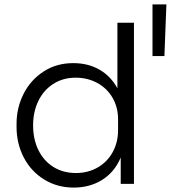

<svg xmlns="http://www.w3.org/2000/svg" viewBox="-20 -833 774 870"><path d="M55 -258V-272Q55 -345 87 -408Q119 -471 177.5 -509Q236 -547 312 -547Q379 -547 430.5 -517.5Q482 -488 512 -433V-730H587V0H527V-119Q499 -53 443 -18Q387 17 314 17Q239 17 179.5 -20Q120 -57 87.5 -120Q55 -183 55 -258ZM515 -244V-292Q515 -347 490 -390Q465 -433 421 -457Q377 -481 323 -481Q265 -481 221 -452.5Q177 -424 153.5 -375Q130 -326 130 -265Q130 -202 154 -153Q178 -104 222 -76.5Q266 -49 324 -49Q378 -49 421.5 -73.5Q465 -98 490 -142.5Q515 -187 515 -244ZM671 -813H734L725 -579H671Z"/></svg>

Font: Sora-SIA Light
Style: Regular
Weight: 300
Designer: Jonathan Barnbrook, Julián Moncada
Foundry: Barnbrook Fonts
Version: Version 2.000